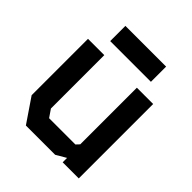

<svg xmlns="http://www.w3.org/2000/svg" viewBox="-200 -867 1000 1000"><g transform="rotate(45 300.0 -367.0)"><path d="M420 -548V-131L402.5 -112.5H209L180 -155V-548H60V-133L150.5 0H366L421.5 -32.5V0H540V-548ZM450 -621.5H150V-733.5H450Z"/></g></svg>

Font: Kode Mono
Style: Regular
Weight: 400
Monospace: yes
Designer: Isa Ozler
Foundry: Kadena LLC
Version: Version 1.000;gftools[0.9.28]